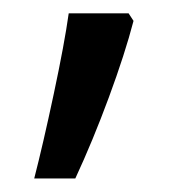

<svg xmlns="http://www.w3.org/2000/svg" viewBox="-20 -136 285 285"><path d="M170.9 -116.2 178.2 -105Q165.5 -56.2 141.6 8.5Q117.7 73.2 91.8 128.9H30.8Q43.9 78.1 59.8 3.4Q75.7 -71.3 82 -116.2Z"/></svg>

Font: f0_31487 
Style: Regular
Weight: 400
Foundry: Ascender Corporation
Version: Version 1.10